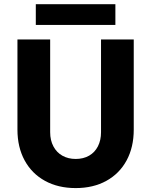

<svg xmlns="http://www.w3.org/2000/svg" viewBox="-20 -913 740 940"><path d="M65.4 -278.3V-719.7H225.6V-265.6Q225.6 -226.1 241.5 -196.3Q257.3 -166.5 285.6 -150.6Q314 -134.8 350.6 -134.8Q388.2 -134.8 416.3 -150.9Q444.3 -167 459.5 -196.8Q474.6 -226.6 474.6 -265.6V-719.7H634.8V-278.3Q634.8 -192.4 599.9 -127.7Q564.9 -63 500.7 -27.6Q436.5 7.8 350.6 7.8Q264.6 7.8 200.2 -27.6Q135.7 -63 100.6 -127.7Q65.4 -192.4 65.4 -278.3ZM155.3 -892.6H544.9V-791H155.3Z"/></svg>

Font: Reddit Sans Chocolate ExtraBold
Style: Regular
Weight: 800
Designer: Stephen Hutchings
Foundry: Reddit
Version: Version 1.011